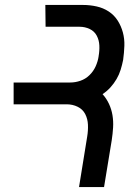

<svg xmlns="http://www.w3.org/2000/svg" viewBox="-20 -755 540 775"><path d="M299 0 332 -204Q336 -228 335 -251.5Q334 -275 324 -294.5Q314 -314 293.5 -324Q273 -334 249 -334H35V-422H264Q284 -422 304.5 -429Q325 -436 341 -451.5Q357 -467 366 -487Q375 -507 378 -527V-528Q382 -550 381 -571.5Q380 -593 370.5 -611Q361 -629 342 -638Q323 -647 301 -647H164L163 -735H315Q343 -735 370 -729Q397 -723 419 -708.5Q441 -694 455 -672Q469 -650 476 -624Q483 -598 482 -570Q481 -542 477 -513Q473 -493 467 -473.5Q461 -454 450.5 -436Q440 -418 426 -402.5Q412 -387 394 -375Q410 -357 420 -335.5Q430 -314 434 -290Q438 -266 436.5 -240.5Q435 -215 431 -189L400 0Z"/></svg>

Font: Iosevka Term Curly SmBd Obl
Style: Regular
Weight: 600
Italic angle: -9°
Designer: Belleve Invis
Foundry: Belleve Invis
Version: Version 32.3.0